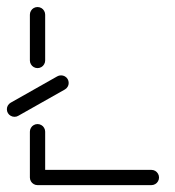

<svg xmlns="http://www.w3.org/2000/svg" viewBox="-20 -539 509 559"><path d="M89.3 0Q83.3 0 78.1 -3Q73 -5.9 70 -11.1Q67 -16.3 67 -22.2V-155.6Q67 -161.5 70 -166.7Q73 -171.9 78.1 -174.8Q83.3 -177.8 89.3 -177.8Q95.2 -177.8 100.4 -174.8Q105.6 -171.9 108.5 -166.7Q111.5 -161.5 111.5 -155.6V-22.2Q111.5 -16.3 108.5 -11.1Q105.6 -5.9 100.4 -3Q95.2 0 89.3 0ZM443 -22.2Q443 -16.3 440 -11.1Q437 -5.9 431.9 -3Q426.7 0 420.7 0H89.3Q83.3 0 78.1 -3Q73 -5.9 70 -11.1Q67 -16.3 67 -22.2Q67 -28.1 70 -33.3Q73 -38.5 78.1 -41.5Q83.3 -44.4 89.3 -44.4H420.7Q426.7 -44.4 431.9 -41.5Q437 -38.5 440 -33.3Q443 -28.1 443 -22.2ZM157.8 -319.6Q163.7 -319.6 168.9 -316.7Q174.1 -313.7 177 -308.7Q180 -303.7 180 -297.4Q180 -291.5 177 -286.5Q174.1 -281.5 168.9 -278.5L33.3 -201.9Q28.5 -198.9 22.2 -198.9Q16.3 -198.9 11.1 -201.9Q5.9 -204.8 3 -209.8Q0 -214.8 0 -221.1Q0 -227 3 -232Q5.9 -237 11.1 -240L146.7 -316.7Q151.5 -319.6 157.8 -319.6ZM89.3 -340.7Q83.3 -340.7 78.1 -343.7Q73 -346.7 70 -351.9Q67 -357 67 -363V-496.3Q67 -502.2 70 -507.4Q73 -512.6 78.1 -515.6Q83.3 -518.5 89.3 -518.5Q95.2 -518.5 100.4 -515.6Q105.6 -512.6 108.5 -507.4Q111.5 -502.2 111.5 -496.3V-363Q111.5 -357 108.5 -351.9Q105.6 -346.7 100.4 -343.7Q95.2 -340.7 89.3 -340.7Z"/></svg>

Font: 26F Galaxy Sans
Style: Regular
Weight: 400
Designer: C₂₉H₂₅N₃O₅
Version: Version 1.100;FEAKit 1.0